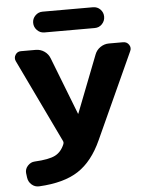

<svg xmlns="http://www.w3.org/2000/svg" viewBox="-61 -983 804 1040"><g transform="rotate(-5 340.5 -462.5)"><path d="M210 -933H484Q508 -933 524 -916.5Q540 -900 540 -877Q540 -854 524 -837Q508 -820 484 -820H210Q187 -820 170.5 -837Q154 -854 154 -877Q154 -900 170.5 -916.5Q187 -933 210 -933ZM260 -224 42 -679Q34 -697 44.5 -713.5Q55 -730 74 -730H155Q181 -730 202 -715.5Q223 -701 232 -677L353 -366L354 -365L355 -366L476 -677Q485 -701 506.5 -715.5Q528 -730 553 -730H630Q651 -730 662 -713Q673 -696 664 -678L452 -213Q402 -102 323.5 -50.5Q245 1 109 8Q86 9 68.5 -6.5Q51 -22 48 -46L45 -70Q43 -92 59 -109.5Q75 -127 97 -128Q175 -132 209 -149.5Q243 -167 260 -209Q263 -216 260 -224Z"/></g></svg>

Font: Rounded Mplus 1c ExtraBold
Style: Regular
Weight: 800
Version: Version 1.059.20150529